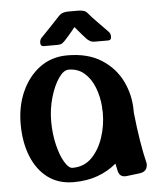

<svg xmlns="http://www.w3.org/2000/svg" viewBox="-52 -747 672 802"><g transform="rotate(-5 284.5 -346.0)"><path d="M225 10Q161 10 116.5 -23.5Q72 -57 48.5 -116Q25 -175 25 -251Q25 -326 52.5 -387Q80 -448 129 -484Q178 -520 244 -520Q330 -520 387 -483.5Q444 -447 472 -389Q500 -331 500 -266Q500 -262 500 -258Q507 -191 516 -136.5Q525 -82 534 -46Q535 -43 535 -38Q535 -8 504 -3L447 4Q419 7 412 -19Q408 -35 405 -52Q371 -23 326 -6.5Q281 10 225 10ZM225 -50Q274 -50 306 -82.5Q338 -115 354.5 -165Q371 -215 371 -268Q371 -268 371 -268.5Q371 -269 371 -272Q370 -277 370 -283Q370 -288 370 -292Q367 -336 352 -374.5Q337 -413 310 -436.5Q283 -460 244 -460Q223 -460 202 -429.5Q181 -399 167 -351Q153 -303 153 -251Q153 -199 164 -153Q175 -107 192 -78.5Q209 -50 225 -50ZM425 -603Q433 -595 433 -582Q433 -567 420 -567H365Q355 -567 349 -569Q343 -571 332 -580Q327 -585 313 -601Q299 -617 284 -635Q270 -617 256 -601Q242 -585 237 -580Q227 -570 220.5 -568.5Q214 -567 204 -567H149Q136 -567 136 -582Q136 -595 144 -603Q148 -607 159 -618.5Q170 -630 183 -643.5Q196 -657 207 -669Q218 -681 222 -685Q232 -696 242.5 -699Q253 -702 265 -702H304Q318 -702 328.5 -699Q339 -696 347 -685Q351 -680 361.5 -668.5Q372 -657 385.5 -643.5Q399 -630 410 -618.5Q421 -607 425 -603Z"/></g></svg>

Font: Yusei Magic
Style: Regular
Weight: 400
Designer: Tanukizamurai
Foundry: Yusei Magic Project
Version: Version 1.200